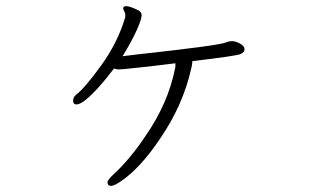

<svg xmlns="http://www.w3.org/2000/svg" viewBox="-20 -569 1040 625"><path d="M381 -542Q381 -549 391 -549Q401 -549 425 -538Q441 -532 441 -519Q441 -506 424.5 -469.5Q408 -433 379 -386Q392 -388 428 -392Q694 -421 716 -431Q725 -435 736 -435Q747 -435 761.5 -427Q776 -419 776 -409Q776 -399 763 -393Q750 -387 606 -370V-367Q606 -362 603 -348Q576 -226 500 -116Q438 -24 378 18Q353 36 341.5 36Q330 36 330 24Q330 18 346 2Q402 -49 452 -124Q527 -231 550 -347Q551 -350 551 -358V-363Q466 -352 383 -344L366 -343Q359 -343 351 -346Q300 -278 259 -244Q240 -229 229 -229Q218 -229 218 -241Q218 -253 228 -261Q255 -281 309 -355.5Q363 -430 387 -511Q388 -513 388 -519.5Q388 -526 384.5 -532Q381 -538 381 -542Z"/></svg>

Font: LXGW WenKai Light
Style: Regular
Weight: 300
Designer: LXGW / Fontworks Inc.
Foundry: LXGW / Fontworks Inc.
Version: Version 1.501; October 10, 2024